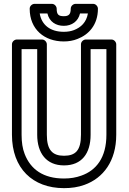

<svg xmlns="http://www.w3.org/2000/svg" viewBox="-20 -941 670 996"><path d="M312 -83C404 -83 450 -145 450 -242V-686H532V-242C532 -123 479 -57 402 -30C375 -20 345 -15 312 -15C205 -15 139 -62 108 -142C97 -170 92 -203 92 -242V-686H173V-242C173 -146 221 -83 312 -83ZM312 35C350 35 385 30 418 18C516 -17 583 -106 583 -242V-711C583 -722 573 -736 558 -736H425C414 -736 400 -726 400 -711V-242C400 -162 373 -133 312 -133C252 -133 223 -163 223 -242V-711C223 -722 213 -736 198 -736H67C56 -736 42 -726 42 -711V-242C42 -68 149 35 312 35ZM186 -871H226C236 -828 270 -807 311 -807C353 -807 386 -831 395 -871H436C428 -825 400 -799 364 -785C348 -779 331 -776 311 -776C240 -776 196 -812 186 -871ZM311 -726C336 -726 360 -730 382 -739C440 -761 488 -812 488 -896C488 -907 478 -921 463 -921H372C361 -921 347 -911 347 -896C347 -866 336 -857 311 -857C284 -857 274 -865 274 -896C274 -907 264 -921 249 -921H159C148 -921 134 -911 134 -896C134 -788 211 -726 311 -726Z"/></svg>

Font: Asimov
Style: NarOu
Weight: 500
Designer: Google
Version: Version 2.000980; 2014